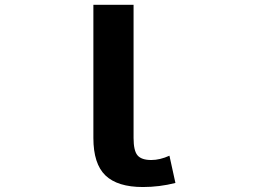

<svg xmlns="http://www.w3.org/2000/svg" viewBox="-20 -752 1040 784"><path d="M563.5 11.7Q460 11.7 410.6 -35.6Q361.3 -83 361.3 -188.5V-732.4H525.4V-188.5Q525.4 -136.7 541.5 -117.7Q557.6 -98.6 597.7 -98.6Q632.8 -98.6 671.9 -116.2L696.3 -4.9Q630.9 11.7 563.5 11.7Z"/></svg>

Font: Gen Shin Gothic Monospace Bold
Style: Bold
Weight: 700
Designer: [Source Han Sans]
Ryoko NISHIZUKA  (kana & ideographs); Paul D. Hunt (Latin, Greek & Cyrillic); Wenlong ZHANG  (bopomofo
Version: Version 1.002.20150607